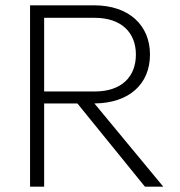

<svg xmlns="http://www.w3.org/2000/svg" viewBox="-20 -702 675 722"><path d="M93 0H146V-313H271L525 0H594L335 -313C467 -314 544 -387 544 -497C544 -606 466 -682 334 -682H93ZM146 -358V-635H336C437 -635 491 -579 491 -497C491 -413 437 -358 336 -358Z"/></svg>

Font: MV Cash ExtraLight
Style: Regular
Weight: 200
Designer: Rodrigo Fuenzalida
Foundry: fragTYPE
Version: Version 1.100;Glyphs 3.1.2 (3151)